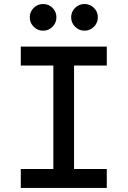

<svg xmlns="http://www.w3.org/2000/svg" viewBox="-20 -922 626 942"><path d="M241.7 0V-693.4H343.3V0ZM82 0V-92.8H503.9V0ZM82 -600.6V-693.4H503.9V-600.6ZM394.5 -771.5Q367.7 -771.5 348.4 -790.8Q329.1 -810.1 329.1 -836.9Q329.1 -864.3 348.4 -883.3Q367.7 -902.3 394.5 -902.3Q421.9 -902.3 440.9 -883.3Q460 -864.3 460 -836.9Q460 -810.1 440.9 -790.8Q421.9 -771.5 394.5 -771.5ZM191.4 -771.5Q164.6 -771.5 145.3 -790.8Q126 -810.1 126 -836.9Q126 -864.3 145.3 -883.3Q164.6 -902.3 191.4 -902.3Q218.8 -902.3 237.8 -883.3Q256.8 -864.3 256.8 -836.9Q256.8 -810.1 237.8 -790.8Q218.8 -771.5 191.4 -771.5Z"/></svg>

Font: Cascadia Mono
Style: Regular
Weight: 400
Monospace: yes
Designer: Aaron Bell
Foundry: Saja Typeworks
Version: Version 2404.023